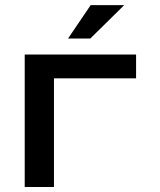

<svg xmlns="http://www.w3.org/2000/svg" viewBox="-20 -746 640 766"><path d="M522.9 -433.6H195.3V0H78.6V-528.3H522.9ZM341.8 -725.6H475.6L340.3 -592.3H251.5Z"/></svg>

Font: Roboto Mono
Style: Regular
Weight: 500
Designer: Google
Version: Version 2.000986; 2015; ttfautohint (v1.3)